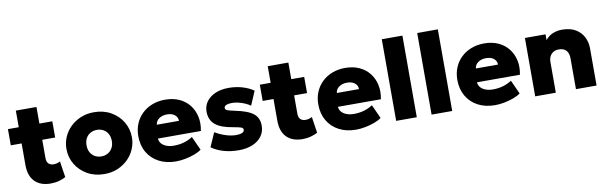

<svg xmlns="http://www.w3.org/2000/svg" viewBox="-48 -1187 5267 1668"><g transform="rotate(-10 2586.0 -352.5)"><path d="M295 15Q206 15 155.8 -34.8Q105.5 -84.5 105.5 -182.5V-661.5H287.5V-515H401.5V-372H287.5V-212Q287.5 -175 305 -160Q322.5 -145 348 -145Q363 -145 378.2 -148.8Q393.5 -152.5 406.5 -160L428 -18Q404.5 -4.5 369.5 5.2Q334.5 15 295 15ZM10 -372V-515H121V-372Z M769.5 15Q684.5 15 619.2 -22.2Q554 -59.5 517.2 -121.2Q480.5 -183 480.5 -257.5Q480.5 -311.5 501.5 -360.5Q522.5 -409.5 561.2 -447.5Q600 -485.5 653 -507.8Q706 -530 769.5 -530Q854.5 -530 919.8 -492.8Q985 -455.5 1021.8 -393.8Q1058.5 -332 1058.5 -257.5Q1058.5 -204 1037.5 -154.8Q1016.5 -105.5 977.8 -67.5Q939 -29.5 886.2 -7.2Q833.5 15 769.5 15ZM769.5 -140.5Q801 -140.5 826.2 -154.8Q851.5 -169 866.2 -195.2Q881 -221.5 881 -257.5Q881 -293.5 866.5 -319.8Q852 -346 826.8 -360.2Q801.5 -374.5 769.5 -374.5Q737.5 -374.5 712 -360.2Q686.5 -346 672.2 -319.8Q658 -293.5 658 -257.5Q658 -221.5 672.5 -195.2Q687 -169 712.5 -154.8Q738 -140.5 769.5 -140.5Z M1401 15Q1315 15 1250.5 -19.2Q1186 -53.5 1150.2 -114.8Q1114.5 -176 1114.5 -258Q1114.5 -318 1135.5 -367.8Q1156.5 -417.5 1194.5 -453.8Q1232.5 -490 1284.2 -510Q1336 -530 1398 -530Q1467.5 -530 1521.2 -505.8Q1575 -481.5 1610 -437.8Q1645 -394 1658.2 -335.5Q1671.5 -277 1658 -208H1279Q1280.5 -182.5 1296.8 -163.5Q1313 -144.5 1341 -133.8Q1369 -123 1405.5 -123Q1452 -123 1492.5 -134.2Q1533 -145.5 1572 -170L1627 -48.5Q1603.5 -30.5 1565.2 -16.2Q1527 -2 1483.5 6.5Q1440 15 1401 15ZM1290.5 -328H1486Q1485.5 -361 1460.2 -381Q1435 -401 1393 -401Q1350.5 -401 1322.2 -381Q1294 -361 1290.5 -328Z M1955.5 14Q1881.5 14 1821 -3.8Q1760.5 -21.5 1715.5 -54L1770 -177.5Q1814 -151 1862.8 -135.5Q1911.5 -120 1954 -120Q1989.5 -120 2008 -128.8Q2026.5 -137.5 2026.5 -154.5Q2026.5 -169.5 2009.5 -176Q1992.5 -182.5 1941 -191.5Q1834.5 -208 1785 -249.5Q1735.5 -291 1735.5 -364Q1735.5 -415.5 1764.2 -454Q1793 -492.5 1843.2 -513.8Q1893.5 -535 1959 -535Q2023 -535 2080.5 -518Q2138 -501 2178.5 -472L2126 -348.5Q2104.5 -364 2077.2 -375.8Q2050 -387.5 2020.8 -394.2Q1991.5 -401 1965 -401Q1934 -401 1915.2 -392.8Q1896.5 -384.5 1896.5 -369.5Q1896.5 -354.5 1912.2 -347.5Q1928 -340.5 1979.5 -329.5Q2092.5 -307 2139.5 -269Q2186.5 -231 2186.5 -162Q2186.5 -109 2157.2 -69.2Q2128 -29.5 2076 -7.8Q2024 14 1955.5 14Z M2517 15Q2428 15 2377.8 -34.8Q2327.5 -84.5 2327.5 -182.5V-661.5H2509.5V-515H2623.5V-372H2509.5V-212Q2509.5 -175 2527 -160Q2544.5 -145 2570 -145Q2585 -145 2600.2 -148.8Q2615.5 -152.5 2628.5 -160L2650 -18Q2626.5 -4.5 2591.5 5.2Q2556.5 15 2517 15ZM2232 -372V-515H2343V-372Z M2989 15Q2903 15 2838.5 -19.2Q2774 -53.5 2738.2 -114.8Q2702.5 -176 2702.5 -258Q2702.5 -318 2723.5 -367.8Q2744.5 -417.5 2782.5 -453.8Q2820.5 -490 2872.2 -510Q2924 -530 2986 -530Q3055.5 -530 3109.2 -505.8Q3163 -481.5 3198 -437.8Q3233 -394 3246.2 -335.5Q3259.5 -277 3246 -208H2867Q2868.5 -182.5 2884.8 -163.5Q2901 -144.5 2929 -133.8Q2957 -123 2993.5 -123Q3040 -123 3080.5 -134.2Q3121 -145.5 3160 -170L3215 -48.5Q3191.5 -30.5 3153.2 -16.2Q3115 -2 3071.5 6.5Q3028 15 2989 15ZM2878.5 -328H3074Q3073.5 -361 3048.2 -381Q3023 -401 2981 -401Q2938.5 -401 2910.2 -381Q2882 -361 2878.5 -328Z M3344 0V-720H3526V0Z M3656.5 0V-720H3838.5V0Z M4215.5 15Q4129.5 15 4065 -19.2Q4000.5 -53.5 3964.8 -114.8Q3929 -176 3929 -258Q3929 -318 3950 -367.8Q3971 -417.5 4009 -453.8Q4047 -490 4098.8 -510Q4150.5 -530 4212.5 -530Q4282 -530 4335.8 -505.8Q4389.5 -481.5 4424.5 -437.8Q4459.5 -394 4472.8 -335.5Q4486 -277 4472.5 -208H4093.5Q4095 -182.5 4111.2 -163.5Q4127.5 -144.5 4155.5 -133.8Q4183.5 -123 4220 -123Q4266.5 -123 4307 -134.2Q4347.5 -145.5 4386.5 -170L4441.5 -48.5Q4418 -30.5 4379.8 -16.2Q4341.5 -2 4298 6.5Q4254.5 15 4215.5 15ZM4105 -328H4300.5Q4300 -361 4274.8 -381Q4249.5 -401 4207.5 -401Q4165 -401 4136.8 -381Q4108.5 -361 4105 -328Z M4570.5 0V-515H4752.5V-464Q4780 -498.5 4818 -514.2Q4856 -530 4899 -530Q4972.5 -530 5019.5 -501.5Q5066.5 -473 5089.2 -427.2Q5112 -381.5 5112 -330V0H4930V-273Q4930 -316.5 4908.2 -341.2Q4886.5 -366 4842.5 -366Q4814.5 -366 4794.2 -353.8Q4774 -341.5 4763.2 -320Q4752.5 -298.5 4752.5 -270V0Z"/></g></svg>

Font: Geologica ExtraBold
Style: Regular
Weight: 800
Designer: Sindre Bremnes, Frode Helland
Foundry: Monokrom Skriftforlag AS
Version: Version 1.010;gftools[0.9.28]